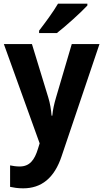

<svg xmlns="http://www.w3.org/2000/svg" viewBox="-20 -786 563 1046"><path d="M456 -756V-766H296C270 -721 226 -662 193 -619V-606H290C339 -644 422 -719 456 -756ZM1 -546 196 -5 187 24C168 87 141 121 87 121C68 121 49 118 35 115V232C54 236 76 240 106 240C205 240 276 185 316 64L522 -546H371L285 -254C275 -220 268 -189 265 -156H261C258 -190 253 -223 243 -255L154 -546Z"/></svg>

Font: Noto Sans Arabic UI SmCn
Style: Bold
Weight: 700
Width: 4
Designer: Monotype Design Team, Nadine Chahine and Nizar Qandah
Foundry: Monotype Imaging Inc.
Version: Version 2.010